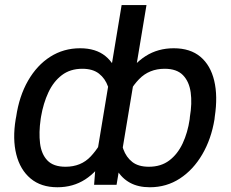

<svg xmlns="http://www.w3.org/2000/svg" viewBox="-20 -748 934 777"><path d="M849.1 -275.4 848.1 -265.6Q835 -185.5 798.6 -123.3Q762.2 -61 708 -25.6Q653.8 9.8 586.4 9.8Q539.6 9.8 506.3 -8.3Q473.1 -26.4 452.9 -60.5Q432.6 -94.7 425 -144Q417.5 -193.4 422.4 -256.3L428.2 -286.6Q449.2 -370.6 484.4 -429.9Q519.5 -489.3 569.3 -521Q619.1 -552.7 683.1 -552.7Q750 -552.7 791 -518.3Q832 -483.9 846.9 -421.4Q861.8 -358.9 849.1 -275.4ZM747.6 -265.6 748.5 -275.4Q757.8 -330.1 751.7 -374Q745.6 -418 720.5 -443.8Q695.3 -469.7 646.5 -469.7Q583.5 -469.7 542.7 -427.5Q502 -385.3 481.9 -325.7L464.4 -217.3Q467.3 -177.2 479 -144.5Q490.7 -111.8 515.4 -92.5Q540 -73.2 582.5 -73.2Q631.3 -73.2 665 -98.6Q698.7 -124 719.2 -167.7Q739.7 -211.4 747.6 -265.6ZM368.7 -103 472.2 -727.5H572.8L451.7 0H360.8ZM43.5 -265.6 45.4 -275.4Q57.6 -358.9 93.5 -421.4Q129.4 -483.9 183.3 -518.3Q237.3 -552.7 304.2 -552.7Q367.7 -552.7 406.7 -521Q445.8 -489.3 461.4 -429.7Q477.1 -370.1 470.2 -286.6L464.4 -256.3Q443.8 -172.4 408.7 -112.8Q373.5 -53.2 324.5 -21.7Q275.4 9.8 212.4 9.8Q146 9.8 103.8 -25.6Q61.5 -61 45.9 -123.3Q30.3 -185.5 43.5 -265.6ZM146 -275.4 144.5 -265.6Q136.7 -211.4 142.1 -167.7Q147.5 -124 171.9 -98.6Q196.3 -73.2 245.1 -73.2Q308.1 -73.2 347.2 -115Q386.2 -156.7 411.1 -217.3L429.2 -325.7Q428.7 -364.7 417.2 -397.5Q405.8 -430.2 380.6 -450Q355.5 -469.7 313 -469.7Q264.2 -469.7 230.2 -443.8Q196.3 -418 175.8 -374Q155.3 -330.1 146 -275.4Z"/></svg>

Font: Inter 20pt
Style: Italic
Weight: 400
Italic angle: -9.3988°
Version: Version 4.001;git-66647c0bb